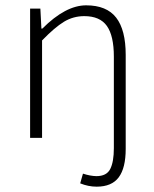

<svg xmlns="http://www.w3.org/2000/svg" viewBox="-20 -512 572 713"><path d="M338.9 181.2Q308.1 181.2 277.8 168.9L288.1 132.8Q314.9 141.6 337.9 142.1Q376 142.1 389.4 115.5Q402.8 88.9 402.8 38.1V-301.8Q402.8 -378.9 377 -415.5Q351.1 -452.1 293 -452.1Q252 -452.1 217.5 -431.2Q183.1 -410.2 136.2 -361.8V0H91.8V-480H129.9L133.8 -405.8H137.2Q223.6 -492.2 299.8 -492.2Q376 -492.2 411.4 -446.5Q446.8 -400.9 446.8 -308.1V41Q446.8 111.8 420.9 146.5Q395 181.2 338.9 181.2Z"/></svg>

Font: SourceSansPro-Light
Style: Regular
Weight: 300
Designer: Paul D. Hunt
Foundry: Adobe Systems Incorporated
Version: Version 2.020;PS 2.0;hotconv 1.0.86;makeotf.lib2.5.63406